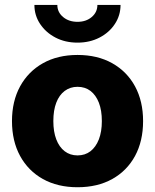

<svg xmlns="http://www.w3.org/2000/svg" viewBox="-20 -767 644 798"><path d="M302.2 11.2Q219.7 11.2 158.4 -22.9Q97.2 -57.1 63.5 -118.9Q29.8 -180.7 29.8 -263.7Q29.8 -346.2 63.5 -408Q97.2 -469.7 158.4 -504.2Q219.7 -538.6 302.2 -538.6Q385.3 -538.6 446.5 -504.2Q507.8 -469.7 541.3 -408Q574.7 -346.2 574.7 -263.7Q574.7 -180.7 541.3 -118.9Q507.8 -57.1 446.5 -22.9Q385.3 11.2 302.2 11.2ZM302.2 -121.1Q333.5 -121.1 356 -138.4Q378.4 -155.8 390.9 -187.7Q403.3 -219.7 403.3 -263.7Q403.3 -308.6 390.9 -340.3Q378.4 -372.1 356 -389.2Q333.5 -406.2 302.2 -406.2Q272 -406.2 249 -389.2Q226.1 -372.1 213.9 -340.3Q201.7 -308.6 201.7 -263.7Q201.7 -219.7 213.9 -187.7Q226.1 -155.8 248.8 -138.4Q271.5 -121.1 302.2 -121.1ZM302.2 -589.8Q251 -589.8 210.7 -610.8Q170.4 -631.8 146.7 -667.5Q123 -703.1 123 -746.6H218.3Q218.3 -716.3 242.2 -696.3Q266.1 -676.3 302.2 -676.3Q337.9 -676.3 361.3 -696.3Q384.8 -716.3 384.8 -746.6H481Q481 -703.1 457.5 -667.5Q434.1 -631.8 393.6 -610.8Q353 -589.8 302.2 -589.8Z"/></svg>

Font: Inter 24pt ExtraBold
Style: Regular
Weight: 800
Designer: Rasmus Andersson
Foundry: rsms
Version: Version 4.001;git-66647c0bb